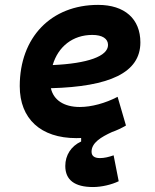

<svg xmlns="http://www.w3.org/2000/svg" viewBox="-20 -547 626 774"><path d="M355 207C389.6 207 430.2 197.3 458.5 183.6L438 79.1C418.9 85.9 400.4 90.3 382.8 90.3C360.4 90.3 349.1 81.5 349.1 64.5C349.1 28.3 387.7 5.4 431.2 -14.6C450.7 -21.5 469.7 -30.3 487.8 -41L454.1 -156.7C404.8 -130.9 348.6 -115.7 301.8 -115.7C237.8 -115.7 195.8 -143.6 185.1 -191.4C420.9 -197.8 545.9 -253.4 545.9 -376C545.9 -471.2 482.4 -527.3 375.5 -527.3C186 -527.3 59.6 -396.5 59.6 -199.7C59.6 -67.9 144.5 9.8 287.6 9.8C293.9 9.8 300.8 9.8 307.1 9.3V23.4C266.6 42 243.2 78.6 243.2 122.1C243.2 178.7 281.2 207 355 207ZM192.4 -284.7C214.4 -359.4 273.4 -406.2 352.1 -406.2C392.6 -406.2 415.5 -391.1 415.5 -365.7C415.5 -320.3 333.5 -291 192.4 -284.7Z"/></svg>

Font: Cascadia Mono PL
Style: Bold Italic
Weight: 700
Italic angle: -10°
Monospace: yes
Designer: Aaron Bell
Foundry: Saja Typeworks
Version: Version 2404.023